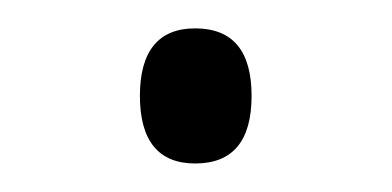

<svg xmlns="http://www.w3.org/2000/svg" viewBox="-20 -106 278 136"><path d="M79.1 -38.1C79.1 -6.3 92.3 9.8 118.2 9.8C145 9.8 158.2 -6.3 158.2 -38.1C158.2 -69.8 145 -85.9 118.2 -85.9C92.3 -85.9 79.1 -69.8 79.1 -38.1Z"/></svg>

Font: Open Sans 300
Style: Regular
Weight: 300
Foundry: Ascender Corporation
Version: Version 1.100;PS 001.100;hotconv 1.0.88;makeotf.lib2.5.64775